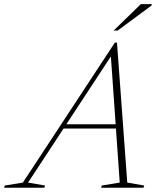

<svg xmlns="http://www.w3.org/2000/svg" viewBox="-82 -886 752 906"><path d="M204.5 -279.5 212 -299.5H485L478 -279.5ZM518.5 -24.5 598.5 -10.5 595 0H395L398.5 -10.5L483 -24.5L440 -637H452.5L50.5 -24.5L130.5 -10.5L127 0H-62.5L-59.5 -10.5L26 -24.5L460 -685H470ZM454.5 -742 582.5 -866.5H635L633 -860L473.5 -742Z"/></svg>

Font: Newsreader 24pt ExtraLight
Style: Italic
Weight: 250
Italic angle: -17°
Designer: Hugues Gentile
Foundry: Production Type
Version: Version 1.003